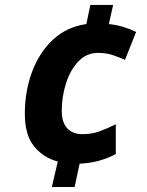

<svg xmlns="http://www.w3.org/2000/svg" viewBox="-20 -744 591 774"><path d="M189 9.8 212.9 -92.8Q154.3 -108.4 117.2 -154.3Q80.1 -200.2 80.1 -285.2Q80.1 -375.5 108.9 -453.6Q137.7 -531.7 193.1 -583.7Q248.5 -635.7 328.1 -647L344.2 -724.1H436L418.9 -647Q450.7 -643.6 477.5 -635.3Q504.4 -627 528.8 -615.2L483.9 -502.9Q458 -514.2 432.6 -522.5Q407.2 -530.8 375 -530.8Q328.6 -530.8 295.9 -496.3Q263.2 -461.9 246.1 -408.2Q229 -354.5 229 -296.9Q229 -250.5 251 -226.8Q272.9 -203.1 313 -203.1Q349.6 -203.1 381.3 -214.6Q413.1 -226.1 446.8 -243.2V-123Q415.5 -106.4 380.4 -96.4Q345.2 -86.4 300.8 -84L280.8 9.8Z"/></svg>

Font: Open Sans
Style: Bold Italic
Weight: 700
Italic angle: -12°
Designer: Monotype Design Team
Foundry: Monotype Imaging Inc.
Version: Version 3.003; ttfautohint (v1.8.4)